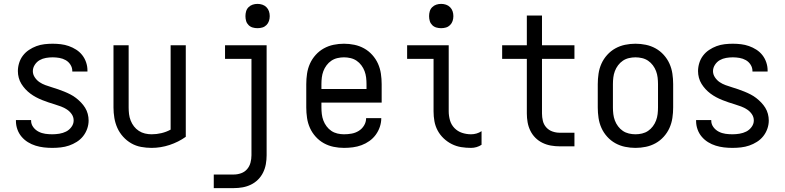

<svg xmlns="http://www.w3.org/2000/svg" viewBox="-20 -753 4040 988"><path d="M249 8Q227 8 205.5 5.5Q184 3 163 -3.5Q142 -10 123.5 -21.5Q105 -33 91 -49.5Q77 -66 69.5 -87Q62 -108 62 -130V-135H140V-132Q140 -114 151 -99Q162 -84 178.5 -75.5Q195 -67 213 -64.5Q231 -62 249 -62Q267 -62 285.5 -65Q304 -68 320 -76Q336 -84 347.5 -99.5Q359 -115 359 -133Q359 -151 349 -165.5Q339 -180 324.5 -189.5Q310 -199 294 -205Q278 -211 261.5 -216Q245 -221 228.5 -226.5Q212 -232 196 -238.5Q180 -245 165 -253Q150 -261 136 -271.5Q122 -282 110.5 -294.5Q99 -307 90 -321.5Q81 -336 76.5 -353Q72 -370 72 -387Q72 -408 78.5 -429Q85 -450 98 -467Q111 -484 129 -496Q147 -508 167 -515.5Q187 -523 208.5 -525.5Q230 -528 251 -528Q272 -528 293 -525.5Q314 -523 334 -516Q354 -509 372 -497.5Q390 -486 403 -469.5Q416 -453 423 -432.5Q430 -412 430 -391V-385H352V-388Q352 -405 342.5 -420Q333 -435 318 -443.5Q303 -452 285.5 -455Q268 -458 251 -458Q234 -458 216.5 -455Q199 -452 184 -443.5Q169 -435 159 -419.5Q149 -404 149 -387Q149 -370 159 -355Q169 -340 183 -330.5Q197 -321 213.5 -315Q230 -309 246.5 -304Q263 -299 279 -293.5Q295 -288 311 -281.5Q327 -275 342.5 -267Q358 -259 371.5 -248.5Q385 -238 397 -225.5Q409 -213 418 -198.5Q427 -184 431.5 -167Q436 -150 436 -133Q436 -111 428.5 -90Q421 -69 407.5 -52Q394 -35 375 -23Q356 -11 335.5 -4Q315 3 293 5.5Q271 8 249 8Z M760 8Q733 8 706 3Q679 -2 655.5 -15.5Q632 -29 613.5 -49.5Q595 -70 584 -94.5Q573 -119 568.5 -146Q564 -173 564 -200V-520H642V-200Q642 -183 644 -166Q646 -149 652.5 -132.5Q659 -116 669.5 -102.5Q680 -89 694.5 -79.5Q709 -70 726 -66Q743 -62 760 -62Q786 -62 811 -68Q836 -74 858 -86V-520H936V-49Q898 -22 852.5 -7Q807 8 760 8Z M1080 215V145H1183Q1202 145 1220.5 138.5Q1239 132 1251.5 117.5Q1264 103 1269 84Q1274 65 1274 46V-450H1138V-520H1352V46Q1352 69 1348 91.5Q1344 114 1334 134.5Q1324 155 1308 171Q1292 187 1271.5 197Q1251 207 1228.5 211Q1206 215 1183 215ZM1305 -608Q1292 -608 1280 -611.5Q1268 -615 1259 -624Q1250 -633 1246.5 -645Q1243 -657 1243 -670Q1243 -683 1246.5 -695Q1250 -707 1259 -716Q1268 -725 1280 -729Q1292 -733 1305 -733Q1318 -733 1330 -729Q1342 -725 1351 -716Q1360 -707 1364 -695Q1368 -683 1368 -670Q1368 -657 1364 -645Q1360 -633 1351 -624Q1342 -615 1330 -611.5Q1318 -608 1305 -608Z M1750 8Q1723 8 1696.5 2.5Q1670 -3 1646.5 -16Q1623 -29 1604.5 -49.5Q1586 -70 1575 -94.5Q1564 -119 1560 -146Q1556 -173 1556 -200V-320Q1556 -347 1560 -374Q1564 -401 1575 -425.5Q1586 -450 1604.5 -470.5Q1623 -491 1646.5 -504Q1670 -517 1696.5 -522.5Q1723 -528 1750 -528Q1777 -528 1803.5 -522.5Q1830 -517 1853.5 -504Q1877 -491 1895.5 -470.5Q1914 -450 1925 -425.5Q1936 -401 1940 -374Q1944 -347 1944 -320V-225H1634V-200Q1634 -183 1636 -166Q1638 -149 1644 -133Q1650 -117 1660.5 -103Q1671 -89 1685 -79.5Q1699 -70 1716 -66Q1733 -62 1750 -62Q1770 -62 1789.5 -65.5Q1809 -69 1826 -79.5Q1843 -90 1853.5 -107.5Q1864 -125 1864 -145H1942Q1942 -122 1934.5 -100Q1927 -78 1913.5 -59.5Q1900 -41 1881 -27.5Q1862 -14 1840.5 -6Q1819 2 1796 5Q1773 8 1750 8ZM1866 -295V-320Q1866 -337 1864 -354Q1862 -371 1856 -387Q1850 -403 1839.5 -417Q1829 -431 1815 -440.5Q1801 -450 1784 -454Q1767 -458 1750 -458Q1733 -458 1716 -454Q1699 -450 1685 -440.5Q1671 -431 1660.5 -417Q1650 -403 1644 -387Q1638 -371 1636 -354Q1634 -337 1634 -320V-295Z M2404 8Q2378 8 2353 4Q2328 0 2305 -11.5Q2282 -23 2263 -41Q2244 -59 2232 -81.5Q2220 -104 2215.5 -129Q2211 -154 2211 -180V-450H2075V-520H2289V-180Q2289 -157 2295.5 -134Q2302 -111 2318.5 -94Q2335 -77 2357.5 -69.5Q2380 -62 2404 -62Q2418 -62 2432 -66Q2446 -70 2458 -78V-8Q2446 0 2432 4Q2418 8 2404 8ZM2250 -608Q2237 -608 2225 -611.5Q2213 -615 2204 -624Q2195 -633 2191.5 -645Q2188 -657 2188 -670Q2188 -683 2191.5 -695Q2195 -707 2204 -716Q2213 -725 2225 -729Q2237 -733 2250 -733Q2263 -733 2275 -729Q2287 -725 2296 -716Q2305 -707 2309 -695Q2313 -683 2313 -670Q2313 -657 2309 -645Q2305 -633 2296 -624Q2287 -615 2275 -611.5Q2263 -608 2250 -608Z M2936 0H2860Q2837 0 2814.5 -4Q2792 -8 2771.5 -18Q2751 -28 2735 -44Q2719 -60 2709 -80.5Q2699 -101 2695 -123.5Q2691 -146 2691 -169V-450H2564V-520H2691V-673H2769V-520H2936V-450H2769V-169Q2769 -150 2773.5 -131Q2778 -112 2791 -97.5Q2804 -83 2822.5 -76.5Q2841 -70 2860 -70H2936Z M3250 8Q3223 8 3196.5 2.5Q3170 -3 3146.5 -16Q3123 -29 3104.5 -49.5Q3086 -70 3075 -94.5Q3064 -119 3060 -146Q3056 -173 3056 -200V-320Q3056 -347 3060 -374Q3064 -401 3075 -425.5Q3086 -450 3104.5 -470.5Q3123 -491 3146.5 -504Q3170 -517 3196.5 -522.5Q3223 -528 3250 -528Q3277 -528 3303.5 -522.5Q3330 -517 3353.5 -504Q3377 -491 3395.5 -470.5Q3414 -450 3425 -425.5Q3436 -401 3440 -374Q3444 -347 3444 -320V-200Q3444 -173 3440 -146Q3436 -119 3425 -94.5Q3414 -70 3395.5 -49.5Q3377 -29 3353.5 -16Q3330 -3 3303.5 2.5Q3277 8 3250 8ZM3250 -62Q3267 -62 3284 -66Q3301 -70 3315 -79.5Q3329 -89 3339.5 -103Q3350 -117 3356 -133Q3362 -149 3364 -166Q3366 -183 3366 -200V-320Q3366 -337 3364 -354Q3362 -371 3356 -387Q3350 -403 3339.5 -417Q3329 -431 3315 -440.5Q3301 -450 3284 -454Q3267 -458 3250 -458Q3233 -458 3216 -454Q3199 -450 3185 -440.5Q3171 -431 3160.5 -417Q3150 -403 3144 -387Q3138 -371 3136 -354Q3134 -337 3134 -320V-200Q3134 -183 3136 -166Q3138 -149 3144 -133Q3150 -117 3160.5 -103Q3171 -89 3185 -79.5Q3199 -70 3216 -66Q3233 -62 3250 -62Z M3749 8Q3727 8 3705.5 5.5Q3684 3 3663 -3.5Q3642 -10 3623.5 -21.5Q3605 -33 3591 -49.5Q3577 -66 3569.5 -87Q3562 -108 3562 -130V-135H3640V-132Q3640 -114 3651 -99Q3662 -84 3678.5 -75.5Q3695 -67 3713 -64.5Q3731 -62 3749 -62Q3767 -62 3785.5 -65Q3804 -68 3820 -76Q3836 -84 3847.5 -99.5Q3859 -115 3859 -133Q3859 -151 3849 -165.5Q3839 -180 3824.5 -189.5Q3810 -199 3794 -205Q3778 -211 3761.5 -216Q3745 -221 3728.5 -226.5Q3712 -232 3696 -238.5Q3680 -245 3665 -253Q3650 -261 3636 -271.5Q3622 -282 3610.5 -294.5Q3599 -307 3590 -321.5Q3581 -336 3576.5 -353Q3572 -370 3572 -387Q3572 -408 3578.5 -429Q3585 -450 3598 -467Q3611 -484 3629 -496Q3647 -508 3667 -515.5Q3687 -523 3708.5 -525.5Q3730 -528 3751 -528Q3772 -528 3793 -525.5Q3814 -523 3834 -516Q3854 -509 3872 -497.5Q3890 -486 3903 -469.5Q3916 -453 3923 -432.5Q3930 -412 3930 -391V-385H3852V-388Q3852 -405 3842.5 -420Q3833 -435 3818 -443.5Q3803 -452 3785.5 -455Q3768 -458 3751 -458Q3734 -458 3716.5 -455Q3699 -452 3684 -443.5Q3669 -435 3659 -419.5Q3649 -404 3649 -387Q3649 -370 3659 -355Q3669 -340 3683 -330.5Q3697 -321 3713.5 -315Q3730 -309 3746.5 -304Q3763 -299 3779 -293.5Q3795 -288 3811 -281.5Q3827 -275 3842.5 -267Q3858 -259 3871.5 -248.5Q3885 -238 3897 -225.5Q3909 -213 3918 -198.5Q3927 -184 3931.5 -167Q3936 -150 3936 -133Q3936 -111 3928.5 -90Q3921 -69 3907.5 -52Q3894 -35 3875 -23Q3856 -11 3835.5 -4Q3815 3 3793 5.5Q3771 8 3749 8Z"/></svg>

Font: Moesevka
Style: Regular
Weight: 400
Monospace: yes
Designer: Belleve Invis
Foundry: Belleve Invis
Version: Version 32.5.0; ttfautohint (v1.8.4)